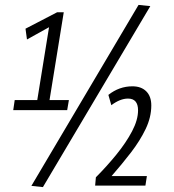

<svg xmlns="http://www.w3.org/2000/svg" viewBox="-20 -755 709 783"><path d="M34 -306 40 -347H132L180 -644L90 -594L84 -638L213 -705H240L182 -347H261L254 -306ZM155 8 108 3 545 -735 593 -730ZM368 2 371 -32Q415 -76 454.5 -124.5Q494 -173 518.5 -219.5Q543 -266 543 -305Q543 -353 502 -353Q470 -353 434 -326L422 -368Q466 -403 520 -403Q556 -403 576.5 -382.5Q597 -362 597 -325Q597 -277 574 -229Q551 -181 514 -133Q477 -85 435 -37H579L573 2Z"/></svg>

Font: Georama SemiCondensed
Style: Italic
Weight: 400
Width: 4
Italic angle: -9°
Designer: Jean-Baptiste Levee
Foundry: Production Type
Version: Version 1.000